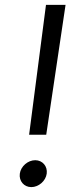

<svg xmlns="http://www.w3.org/2000/svg" viewBox="-20 -765 323 785"><path d="M99 -214H169L248 -745H168ZM61 -55C57 -25 78 0 108 0C138 0 167 -25 171 -55C175 -85 154 -110 124 -110C94 -110 65 -85 61 -55Z"/></svg>

Font: Mluvka
Style: Italic
Weight: 400
Italic angle: -8°
Designer: Modified by Jiří Krblich, Original typeface by Gumpita Rahayu
Foundry: Gumpita Rahayu & Jiří Krblich
Version: Version 2.000;Glyphs 3.1.1 (3134)